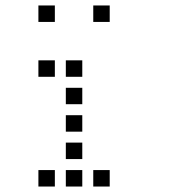

<svg xmlns="http://www.w3.org/2000/svg" viewBox="-20 -700 640 700"><path d="M121 -680Q120 -680 120 -680Q120 -680 120 -679V-621Q120 -620 120 -620Q120 -620 121 -620H179Q180 -620 180 -620Q180 -620 180 -621V-679Q180 -680 180 -680Q180 -680 179 -680ZM321 -680Q320 -680 320 -680Q320 -680 320 -679V-621Q320 -620 320 -620Q320 -620 321 -620H379Q380 -620 380 -620Q380 -620 380 -621V-679Q380 -680 380 -680Q380 -680 379 -680ZM121 -480Q120 -480 120 -480Q120 -480 120 -479V-421Q120 -420 120 -420Q120 -420 121 -420H179Q180 -420 180 -420Q180 -420 180 -421V-479Q180 -480 180 -480Q180 -480 179 -480ZM221 -480Q220 -480 220 -480Q220 -480 220 -479V-421Q220 -420 220 -420Q220 -420 221 -420H279Q280 -420 280 -420Q280 -420 280 -421V-479Q280 -480 280 -480Q280 -480 279 -480ZM221 -380Q220 -380 220 -380Q220 -380 220 -379V-321Q220 -320 220 -320Q220 -320 221 -320H279Q280 -320 280 -320Q280 -320 280 -321V-379Q280 -380 280 -380Q280 -380 279 -380ZM221 -280Q220 -280 220 -280Q220 -280 220 -279V-221Q220 -220 220 -220Q220 -220 221 -220H279Q280 -220 280 -220Q280 -220 280 -221V-279Q280 -280 280 -280Q280 -280 279 -280ZM221 -180Q220 -180 220 -180Q220 -180 220 -179V-121Q220 -120 220 -120Q220 -120 221 -120H279Q280 -120 280 -120Q280 -120 280 -121V-179Q280 -180 280 -180Q280 -180 279 -180ZM121 -80Q120 -80 120 -80Q120 -80 120 -79V-21Q120 -20 120 -20Q120 -20 121 -20H179Q180 -20 180 -20Q180 -20 180 -21V-79Q180 -80 180 -80Q180 -80 179 -80ZM221 -80Q220 -80 220 -80Q220 -80 220 -79V-21Q220 -20 220 -20Q220 -20 221 -20H279Q280 -20 280 -20Q280 -20 280 -21V-79Q280 -80 280 -80Q280 -80 279 -80ZM321 -80Q320 -80 320 -80Q320 -80 320 -79V-21Q320 -20 320 -20Q320 -20 321 -20H379Q380 -20 380 -20Q380 -20 380 -21V-79Q380 -80 380 -80Q380 -80 379 -80Z"/></svg>

Font: Doto Black Medium
Style: Regular
Weight: 500
Monospace: yes
Version: Version 1.000